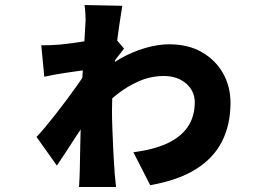

<svg xmlns="http://www.w3.org/2000/svg" viewBox="-20 -685 1040 763"><path d="M510 -80Q589 -90 643 -114.5Q697 -139 725.5 -180Q754 -221 754 -279Q754 -300 745.5 -319Q737 -338 720.5 -352.5Q704 -367 681.5 -375Q659 -383 631 -383Q580 -383 532.5 -362.5Q485 -342 442 -307.5Q399 -273 360 -232L361 -378Q405 -422 456 -451Q507 -480 558 -494.5Q609 -509 652 -509Q728 -509 782.5 -477.5Q837 -446 866.5 -393.5Q896 -341 896 -276Q896 -190 862.5 -123.5Q829 -57 759 -13Q689 31 577 51ZM319 -585Q321 -603 319.5 -628Q318 -653 316 -665L466 -662Q461 -633 454 -585Q447 -537 440.5 -478.5Q434 -420 429.5 -359.5Q425 -299 425 -245Q425 -215 426.5 -175Q428 -135 430 -92Q432 -49 435 -10Q435 1 437.5 22Q440 43 441 58H294Q295 42 296 22Q297 2 297 -7Q298 -47 299 -107.5Q300 -168 302 -233.5Q304 -299 306 -354Q308 -381 309.5 -414Q311 -447 313 -480Q315 -513 316.5 -541Q318 -569 319 -585ZM322 -407Q307 -405 285.5 -402Q264 -399 240.5 -395.5Q217 -392 195 -388Q173 -384 156 -380L144 -505Q164 -505 179.5 -505.5Q195 -506 220 -508Q240 -510 269.5 -514Q299 -518 331 -523Q363 -528 389.5 -533.5Q416 -539 429 -543L473 -492Q463 -479 445 -456Q427 -433 416 -417L351 -245Q338 -227 319 -198.5Q300 -170 279 -138Q258 -106 239 -76.5Q220 -47 206 -27L125 -141Q140 -156 159.5 -179.5Q179 -203 201 -231Q223 -259 244.5 -288Q266 -317 285 -343.5Q304 -370 317 -391L318 -399Z"/></svg>

Font: Noto Sans JP Thin Black
Style: Regular
Weight: 900
Version: Version 2.004-H2;hotconv 1.0.118;makeotfexe 2.5.65603